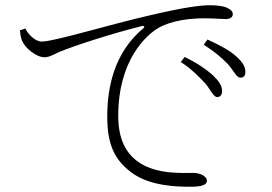

<svg xmlns="http://www.w3.org/2000/svg" viewBox="-20 -716 1040 734"><path d="M764 -398C786 -372 796 -345 810 -345C822 -345 829 -353 829 -368C829 -388 818 -405 793 -429C770 -450 734 -475 686 -498L671 -479C713 -452 741 -422 764 -398ZM852 -470C874 -445 884 -419 899 -419C911 -419 918 -426 918 -441C918 -462 907 -480 880 -503C858 -523 821 -543 773 -565L759 -545C801 -518 827 -496 852 -470ZM77 -607C89 -581 118 -557 139 -557C188 -557 400 -623 560 -659C679 -687 746 -696 781 -696C806 -696 834 -693 846 -687C866 -678 870 -670 870 -661C870 -652 861 -643 844 -643C827 -643 799 -646 758 -646C709 -646 636 -638 587 -610C538 -582 432 -485 432 -273C432 -167 474 -119 516 -92C585 -49 676 -55 721 -55C741 -55 771 -44 771 -25C771 -10 753 -2 708 -2C658 -2 548 -4 478 -60C418 -107 390 -163 390 -271C390 -379 415 -514 528 -608C534 -613 533 -619 521 -616C412 -589 269 -543 208 -518C189 -510 169 -497 151 -497C118 -497 76 -532 64 -561C59 -573 58 -585 56 -600Z"/></svg>

Font: Noto Serif CJK HK ExtraLight
Style: Regular
Weight: 200
Designer: Ryoko NISHIZUKA 西塚涼子 (kana & ideographs); Frank Grießhammer (Latin, Greek & Cyrillic); Wenlong ZHANG 张文龙 (bopomofo); San
Foundry: Adobe
Version: Version 2.001;hotconv 1.1.0;makeotfexe 2.6.0